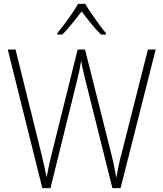

<svg xmlns="http://www.w3.org/2000/svg" viewBox="-20 -1035 841 989"><path d="M782 -780 601 -66H559L421 -618Q414 -647 408.5 -670Q403 -693 398 -722Q394 -696 389.5 -675Q385 -654 379 -629L240 -66H198L20 -780H60L191 -252Q201 -210 208 -179Q215 -148 220 -122Q226 -155 233.5 -188.5Q241 -222 249 -253L380 -780H418L551 -251Q561 -212 567 -183Q573 -154 579 -119Q585 -153 591.5 -183.5Q598 -214 608 -251L742 -780ZM419 -1015Q432 -993 451.5 -964.5Q471 -936 491 -908.5Q511 -881 526 -864V-857H500Q475 -882 448.5 -914.5Q422 -947 401 -976Q379 -948 352.5 -915Q326 -882 301 -857H275V-864Q291 -883 311.5 -910.5Q332 -938 351 -965.5Q370 -993 382 -1015Z"/></svg>

Font: Noto Sans Malayalam UI SemiCondensed ExtraLight
Style: Regular
Weight: 200
Width: 4
Designer: Jelle Bosma - Monotype Design Team
Foundry: Monotype Imaging Inc.
Version: Version 2.104; ttfautohint (v1.8.4.7-5d5b)